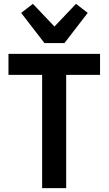

<svg xmlns="http://www.w3.org/2000/svg" viewBox="-20 -978 564 998"><path d="M324 -589V0H199V-589H24V-698H500V-589ZM211 -754 90 -911 151 -958 263 -840 375 -958 436 -911 315 -754Z"/></svg>

Font: IBM Plex Sans Cond SmBld
Style: Regular
Weight: 600
Width: 3
Designer: Mike Abbink, Paul van der Laan, Pieter van Rosmalen
Foundry: Bold Monday
Version: Version 1.3